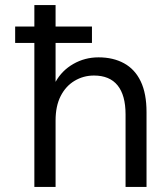

<svg xmlns="http://www.w3.org/2000/svg" viewBox="-20 -740 660 760"><path d="M40 -570V-635H344V-570ZM116 0V-720H200V-416Q225 -461 270.5 -487Q316 -513 370 -513Q428 -513 471 -489.5Q514 -466 537 -418Q560 -370 560 -296V0H477V-287Q477 -363 445.5 -402Q414 -441 352 -441Q310 -441 275 -420Q240 -399 220 -359.5Q200 -320 200 -263V0Z"/></svg>

Font: DM Sans 18pt
Style: Regular
Weight: 400
Designer: Colophon Foundry, Jonny Pinhorn
Foundry: Colophon Foundry
Version: Version 4.004;gftools[0.9.30]